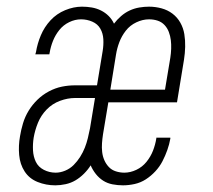

<svg xmlns="http://www.w3.org/2000/svg" viewBox="-20 -548 640 576"><path d="M146 8Q118 8 93 -2Q68 -12 54 -33.5Q40 -55 37.5 -83Q35 -111 40 -139Q43 -158 49 -178Q55 -198 66 -216Q77 -234 92.5 -249Q108 -264 127 -274Q146 -284 165.5 -288Q185 -292 205 -292H271L288 -395Q291 -413 290 -430.5Q289 -448 281 -462Q273 -476 257 -483Q241 -490 223 -490Q205 -490 187.5 -481.5Q170 -473 158 -458Q146 -443 139 -425.5Q132 -408 129 -390L128 -385H86L88 -392Q92 -417 102.5 -442Q113 -467 131.5 -487Q150 -507 175.5 -517.5Q201 -528 226 -528Q241 -528 255.5 -525.5Q270 -523 283 -516.5Q296 -510 306 -500Q316 -490 322 -477Q331 -489 343 -499.5Q355 -510 369 -516.5Q383 -523 398 -525.5Q413 -528 427 -528Q446 -528 464.5 -523Q483 -518 497.5 -507Q512 -496 521 -480Q530 -464 533 -445.5Q536 -427 535.5 -407.5Q535 -388 532 -369L511 -241H305L289 -145Q287 -132 286 -118.5Q285 -105 286.5 -92Q288 -79 293 -67.5Q298 -56 306.5 -47Q315 -38 327.5 -34Q340 -30 353 -30Q371 -30 389 -38.5Q407 -47 419.5 -62.5Q432 -78 439 -96Q446 -114 449 -133V-135H491V-132Q488 -115 482 -98Q476 -81 467.5 -64.5Q459 -48 446 -34Q433 -20 417.5 -10Q402 0 384 4Q366 8 349 8Q333 8 317.5 5Q302 2 289.5 -6Q277 -14 267.5 -26Q258 -38 252 -52Q244 -39 232 -27Q220 -15 206.5 -7Q193 1 177 4.5Q161 8 146 8ZM311 -279H475L491 -375Q493 -388 493.5 -401.5Q494 -415 492.5 -427.5Q491 -440 486.5 -452Q482 -464 473.5 -473Q465 -482 453 -486Q441 -490 427 -490Q408 -490 389 -481Q370 -472 357.5 -456Q345 -440 338 -421.5Q331 -403 328 -384ZM147 -30Q161 -30 175.5 -36Q190 -42 201 -53Q212 -64 220.5 -77.5Q229 -91 234.5 -105Q240 -119 243.5 -133.5Q247 -148 250 -163L265 -254H205Q183 -254 160 -245.5Q137 -237 120 -219.5Q103 -202 94 -180Q85 -158 81 -135Q78 -116 79 -97Q80 -78 87.5 -62.5Q95 -47 111.5 -38.5Q128 -30 147 -30Z"/></svg>

Font: Iosevka XLt Ex Obl
Style: Regular
Weight: 200
Width: 7
Italic angle: -9°
Monospace: yes
Designer: Belleve Invis
Foundry: Belleve Invis
Version: Version 32.5.0; ttfautohint (v1.8.4)